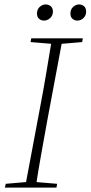

<svg xmlns="http://www.w3.org/2000/svg" viewBox="-20 -847 409 867"><path d="M179 -754Q166 -754 156.5 -762Q147 -770 147 -786Q147 -805 159.5 -816Q172 -827 186 -827Q200 -827 209.5 -818.5Q219 -810 219 -795Q219 -777 206.5 -765.5Q194 -754 179 -754ZM329 -754Q317 -754 307.5 -762Q298 -770 298 -786Q298 -805 310.5 -816Q323 -827 337 -827Q351 -827 360 -818.5Q369 -810 369 -795Q369 -777 357 -765.5Q345 -754 329 -754ZM2 0 6 -17 111 -26H130L238 -17L235 0ZM93 0 161 -362Q176 -440 189 -518Q202 -596 215 -674H263L195 -311Q181 -234 167 -156Q153 -78 141 0ZM118 -657 121 -674H354L351 -657L245 -648H226Z"/></svg>

Font: Source Serif 4 48pt Light
Style: Italic
Weight: 300
Italic angle: -12°
Designer: Frank Grießhammer
Foundry: Adobe Systems Incorporated
Version: Version 4.004;hotconv 1.0.116;makeotfexe 2.5.65601